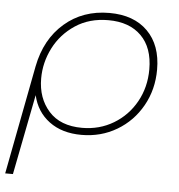

<svg xmlns="http://www.w3.org/2000/svg" viewBox="-54 -572 761 815"><g transform="rotate(5 327.0 -164.5)"><path d="M602 -301Q602 -216 563 -146.5Q524 -77 456.5 -37Q389 3 306 3Q223 3 168.5 -37.5Q114 -78 98 -148L31 194H-2L87 -270Q110 -387 188.5 -455Q267 -523 380 -523Q484 -523 543 -464Q602 -405 602 -301ZM569 -299Q569 -391 518.5 -441.5Q468 -492 378 -492Q297 -492 237.5 -452.5Q178 -413 146.5 -351Q115 -289 115 -221Q115 -137 164 -82Q213 -27 306 -27Q380 -27 440 -63Q500 -99 534.5 -161Q569 -223 569 -299Z"/></g></svg>

Font: Montserrat Alternates ExLight
Style: Italic
Weight: 275
Italic angle: -11.3°
Designer: Julieta Ulanovsky
Foundry: Julieta Ulanovsky
Version: Version 7.200